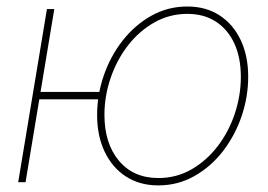

<svg xmlns="http://www.w3.org/2000/svg" viewBox="-20 -557 820 587"><path d="M35.6 0 123.5 -529.3H146L58.1 0ZM92.3 -253.4 95.7 -275.9H295.9L292.5 -253.4ZM463.9 9.8Q406.7 9.8 364.7 -17.6Q322.8 -44.9 299.8 -93.5Q276.9 -142.1 276.9 -205.1Q276.9 -266.6 297.1 -325.7Q317.4 -384.8 354.5 -432.4Q391.6 -480 442.1 -508.5Q492.7 -537.1 552.7 -537.1Q609.9 -537.1 651.6 -509.8Q693.4 -482.4 716.1 -434.1Q738.8 -385.7 738.8 -322.8Q738.8 -261.2 718.8 -202.1Q698.7 -143.1 661.9 -95.2Q625 -47.4 574.5 -18.8Q523.9 9.8 463.9 9.8ZM464.4 -12.7Q519.5 -12.7 565.7 -39.3Q611.8 -65.9 645.8 -110.4Q679.7 -154.8 698 -210Q716.3 -265.1 716.3 -322.3Q716.3 -380.4 696.8 -423.3Q677.2 -466.3 640.6 -490.5Q604 -514.6 552.7 -514.6Q498.5 -514.6 452.1 -488.5Q405.8 -462.4 371.6 -418.5Q337.4 -374.5 318.4 -319.1Q299.3 -263.7 299.3 -205.6Q299.3 -118.7 343.5 -65.7Q387.7 -12.7 464.4 -12.7Z"/></svg>

Font: Inter 24pt Thin
Style: Italic
Weight: 250
Italic angle: -9.3988°
Version: Version 4.001;git-66647c0bb